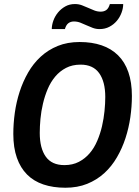

<svg xmlns="http://www.w3.org/2000/svg" viewBox="-20 -903 678 936"><path d="M44.9 -250Q44.9 -300.3 52.2 -353Q59.6 -405.8 75.7 -455.6Q91.8 -505.4 117.2 -549.6Q142.6 -593.8 178.5 -626.7Q214.4 -659.7 261.5 -679Q308.6 -698.2 368.2 -698.2Q428.2 -698.2 475.3 -682.1Q522.5 -666 555.4 -633.5Q588.4 -601.1 605.7 -551.5Q623 -502 623 -435.1Q623 -384.8 615.5 -332Q607.9 -279.3 591.8 -229.7Q575.7 -180.2 550 -136Q524.4 -91.8 488.3 -58.8Q452.1 -25.9 405 -6.8Q357.9 12.2 298.8 12.2Q238.8 12.2 191.7 -3.7Q144.5 -19.5 112.1 -52Q79.6 -84.5 62.3 -133.8Q44.9 -183.1 44.9 -250ZM173.8 -254.9Q173.8 -180.7 203.1 -139.4Q232.4 -98.1 293.9 -98.1Q334 -98.1 364.5 -114Q395 -129.9 417.2 -156Q439.5 -182.1 454.1 -216.6Q468.8 -251 477.3 -287.8Q485.8 -324.7 489.5 -361.6Q493.2 -398.4 493.2 -430.2Q493.2 -504.9 463.4 -546.4Q433.6 -587.9 373 -587.9Q332.5 -587.9 302 -572Q271.5 -556.2 249.3 -529.8Q227.1 -503.4 212.6 -469.2Q198.2 -435.1 189.5 -397.9Q180.7 -360.8 177.2 -323.7Q173.8 -286.6 173.8 -254.9ZM232.4 -761.2Q232.4 -780.8 240.2 -802.5Q248 -824.2 262.7 -842Q277.3 -859.9 298.1 -871.6Q318.8 -883.3 345.2 -883.3Q363.3 -883.3 379.2 -877.4Q395 -871.6 409.9 -864.7Q424.8 -857.9 439.7 -852.1Q454.6 -846.2 471.2 -846.2Q486.8 -846.2 498 -854Q509.3 -861.8 515.6 -883.3H580.6Q580.6 -862.8 572.5 -841.1Q564.5 -819.3 549.6 -801.5Q534.7 -783.7 513.4 -772.5Q492.2 -761.2 465.3 -761.2Q447.8 -761.2 432.1 -767.1Q416.5 -772.9 401.6 -779.8Q386.7 -786.6 371.8 -792.5Q356.9 -798.3 340.3 -798.3Q324.7 -798.3 313.5 -790Q302.2 -781.7 296.4 -761.2Z"/></svg>

Font: Archivo Narrow
Style: Bold Italic
Weight: 700
Italic angle: -8°
Designer: Hector Gatti
Foundry: Hector Gatti
Version: 1.002; ttfautohint (v0.8)